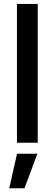

<svg xmlns="http://www.w3.org/2000/svg" viewBox="-20 -748 287 1006"><path d="M177.7 -727.5V0H68.8V-727.5ZM28.3 238.3 69.3 57.6H175.8L108.4 238.3Z"/></svg>

Font: V-Inter
Style: Medium-500
Weight: 500
Designer: Rasmus Andersson
Foundry: rsms
Version: Version 4.000;git-4146feb